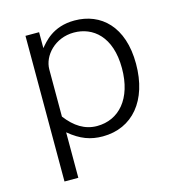

<svg xmlns="http://www.w3.org/2000/svg" viewBox="-106 -630 811 885"><g transform="rotate(-15 300.0 -187.5)"><path d="M93 165H159V-52C213 -7 260 10 318 10C460 10 552 -99 552 -274C552 -452 455 -540 329 -540C224 -540 179 -478 158 -454V-530H93ZM305 -43C247 -43 200 -73 159 -127V-352C159 -417 221 -487 312 -487C402 -487 484 -423 484 -271C484 -125 409 -43 305 -43Z"/></g></svg>

Font: 18Franklin Light
Style: Regular
Weight: 300
Designer: Pablo Impallari, Rodrigo Fuenzalida (Modified by Dan O. Williams)
Version: Version 0.025;PS 000.025;hotconv 1.0.88;makeotf.lib2.5.64775